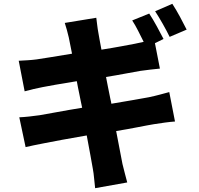

<svg xmlns="http://www.w3.org/2000/svg" viewBox="-20 -898 1040 1005"><path d="M957 -743C940 -777 908 -839 882 -878L792 -839C817 -801 848 -746 868 -705L957 -743ZM646 57C637 22 628 -10 621 -40C614 -74 602 -140 588 -212C670 -225 742 -241 786 -248C824 -254 866 -260 896 -262L866 -416C836 -408 798 -397 759 -389C717 -381 646 -369 563 -355C562 -363 560 -371 558 -379L556 -389C549 -425 541 -462 535 -495C610 -507 678 -521 715 -527C748 -531 789 -537 817 -539L791 -672L836 -694C818 -729 786 -790 761 -827L672 -791C693 -760 713 -716 732 -679C715 -675 700 -672 686 -669C654 -663 588 -650 511 -638C504 -677 497 -711 495 -726C490 -751 487 -785 484 -805L319 -778C327 -753 333 -732 340 -702C343 -685 350 -654 357 -617C275 -604 203 -591 171 -587C141 -583 113 -582 78 -580L109 -420C146 -430 168 -435 203 -442C229 -447 299 -460 382 -473C386 -452 390 -429 395 -407L397 -397C398 -392 399 -387 400 -382L402 -372C405 -359 407 -346 410 -334C316 -319 232 -302 188 -295C154 -290 109 -285 81 -284L114 -128C137 -134 171 -140 215 -149C256 -157 339 -173 434 -189C448 -113 461 -45 466 -14C472 16 473 48 478 87L646 57Z"/></svg>

Font: Glow Sans SC Normal ExtraBold
Style: Regular
Weight: 800
Designer: Ryoko NISHIZUKA (kana, bopomofo & ideographs); Paul D. Hunt (Latin, Greek & Cyrillic); Sandoll Communications, Soo-young
Version: Version 0.93